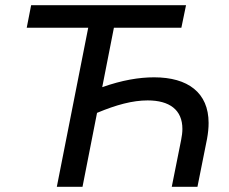

<svg xmlns="http://www.w3.org/2000/svg" viewBox="-20 -720 881 740"><path d="M574 -422C516 -422 450 -411 374 -384L419 -613H679L697 -700H100L83 -613H320L199 0H298L354 -285C428 -316 491 -333 549 -333C633 -333 683 -297 683 -223C683 -210 681 -195 678 -180L642 0H741L778 -185C782 -207 784 -227 784 -246C784 -363 704 -422 574 -422Z"/></svg>

Font: AWKNG-Font Medium
Style: Italic
Weight: 500
Italic angle: -11.3°
Designer: Awakening Church
Foundry: Awakening Church
Version: Version 1.700;PS 001.700;hotconv 1.0.88;makeotf.lib2.5.64775